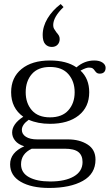

<svg xmlns="http://www.w3.org/2000/svg" viewBox="-20 -779 542 949"><path d="M191 -606Q191 -648 215 -688Q239 -728 280 -759L294 -744Q243 -695 243 -655Q243 -644 247 -637Q251 -630 259 -619Q267 -610 271 -603Q275 -596 275 -586Q275 -569 264.5 -558Q254 -547 236 -547Q216 -547 203.5 -561Q191 -575 191 -606ZM502 -444Q502 -430 494.5 -422.5Q487 -415 473 -415Q464 -415 459 -418.5Q454 -422 449 -429Q444 -437 438 -441Q432 -445 419 -445Q406 -445 378 -430Q421 -390 421 -323Q421 -250 369 -208.5Q317 -167 227 -167Q167 -167 122 -187Q88 -163 88 -137Q88 -116 108 -103Q128 -90 164 -90H316Q373 -90 412.5 -65Q452 -40 452 10Q452 80 389.5 115Q327 150 223 150Q135 150 82.5 119.5Q30 89 30 33Q30 -25 100 -56Q70 -65 55 -83.5Q40 -102 40 -124Q40 -166 95 -202Q35 -245 35 -323Q35 -396 86.5 -438Q138 -480 227 -480Q309 -480 358 -446Q397 -480 446 -480Q472 -480 487 -469.5Q502 -459 502 -444ZM349 -323Q349 -377 318 -412.5Q287 -448 227 -448Q168 -448 137.5 -413Q107 -378 107 -323Q107 -269 137.5 -234Q168 -199 227 -199Q287 -199 318 -234Q349 -269 349 -323ZM84 33Q84 75 123 96.5Q162 118 228 118Q302 118 345 93Q388 68 388 22Q388 -11 367.5 -27.5Q347 -44 299 -44H137Q84 -19 84 33Z"/></svg>

Font: Taviraj Light
Style: Regular
Weight: 300
Designer: Katatrad Team
Foundry: CadsonDemak
Version: Version 1.001